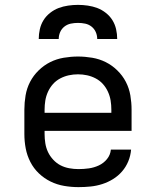

<svg xmlns="http://www.w3.org/2000/svg" viewBox="-20 -760 640 788"><path d="M302 8Q273 8 243.5 3Q214 -2 187.5 -15Q161 -28 139.5 -48.5Q118 -69 104.5 -95.5Q91 -122 85.5 -151Q80 -180 80 -210V-310Q80 -339 85 -368.5Q90 -398 103.5 -424Q117 -450 138.5 -471Q160 -492 186 -505Q212 -518 241.5 -523Q271 -528 300 -528Q329 -528 358.5 -523Q388 -518 414 -505Q440 -492 461.5 -471Q483 -450 496.5 -424Q510 -398 515 -368.5Q520 -339 520 -310V-223H163V-210Q163 -191 166 -172Q169 -153 177 -136Q185 -119 198.5 -104.5Q212 -90 228.5 -81.5Q245 -73 264 -69.5Q283 -66 302 -66Q324 -66 345 -69Q366 -72 385.5 -81Q405 -90 419 -107Q433 -124 435 -146H518Q516 -121 506.5 -98Q497 -75 481 -56.5Q465 -38 444 -25Q423 -12 399.5 -4.5Q376 3 351.5 5.5Q327 8 302 8ZM163 -297H437V-310Q437 -329 434 -347.5Q431 -366 423 -383.5Q415 -401 402.5 -415Q390 -429 373 -438Q356 -447 337.5 -451Q319 -455 300 -455Q281 -455 262.5 -451Q244 -447 227 -438Q210 -429 197.5 -415Q185 -401 177 -383.5Q169 -366 166 -347.5Q163 -329 163 -310ZM139 -600Q139 -620 143.5 -640Q148 -660 158.5 -677Q169 -694 185.5 -707Q202 -720 220.5 -727Q239 -734 259.5 -737Q280 -740 300 -740Q320 -740 340.5 -737Q361 -734 379.5 -727Q398 -720 414.5 -707Q431 -694 441.5 -677Q452 -660 456.5 -640Q461 -620 461 -600H379Q379 -615 373 -628.5Q367 -642 355.5 -651Q344 -660 329.5 -663Q315 -666 300 -666Q285 -666 270.5 -663Q256 -660 244.5 -651Q233 -642 227 -628.5Q221 -615 221 -600Z"/></svg>

Font: Iosevka Custom Extended
Style: Regular
Weight: 400
Width: 7
Monospace: yes
Designer: Belleve Invis
Foundry: Belleve Invis
Version: Version 11.2.4; ttfautohint (v1.8.4)